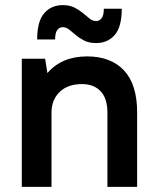

<svg xmlns="http://www.w3.org/2000/svg" viewBox="-20 -729 615 749"><path d="M65 -500H156L165 -444Q221 -509 320 -509Q412 -509 463.5 -454.5Q515 -400 515 -290V0H399V-290Q399 -345 372.5 -373Q346 -401 300 -401Q246 -401 214.5 -372Q183 -343 181 -295V0H65ZM355 -561Q328 -561 309 -570.5Q290 -580 276 -592Q262 -604 250 -613.5Q238 -623 225 -623Q212 -623 203.5 -612Q195 -601 195 -575H125Q125 -646 152.5 -677.5Q180 -709 225 -709Q252 -709 270.5 -699.5Q289 -690 303.5 -678Q318 -666 329.5 -656.5Q341 -647 355 -647Q368 -647 376.5 -658Q385 -669 385 -695H455Q455 -624 427.5 -592.5Q400 -561 355 -561Z"/></svg>

Font: Retni Sans
Style: Bold
Weight: 700
Designer: Vitaly Kuzmin
Foundry: ParaType Ltd.
Version: Version 1.00;March 2, 2019;FontCreator 11.5.0.2425 64-bit; t